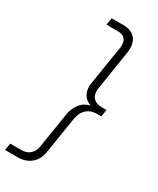

<svg xmlns="http://www.w3.org/2000/svg" viewBox="-279 -797 858 1044"><g transform="rotate(30 150.0 -275.0)"><path d="M166 -730Q212 -730 237 -706Q262 -682 262 -638Q262 -631 261.5 -624.5Q261 -618 260 -611L221 -363Q220 -359 220 -354.5Q220 -350 220 -345Q220 -318 237.5 -301Q255 -284 288 -284H318L311 -240H281Q245 -240 220 -217.5Q195 -195 188 -153L152 74Q144 125 111 152.5Q78 180 26 180H-51L-44 136H26Q59 136 80 117.5Q101 99 106 64L141 -156Q147 -193 169 -222.5Q191 -252 231 -262Q200 -273 186 -296Q172 -319 172 -347Q172 -352 172.5 -358Q173 -364 174 -369L212 -607Q214 -614 214 -620Q214 -626 214 -632Q214 -686 156 -686H86L93 -730Z"/></g></svg>

Font: MuseoModerno Thin ExtraLight
Style: Italic
Weight: 250
Italic angle: -9°
Version: Version 1.003